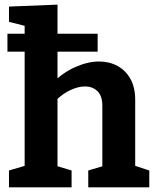

<svg xmlns="http://www.w3.org/2000/svg" viewBox="-20 -798 669 818"><path d="M11.7 -654.3H396V-578H11.7ZM18.3 0V-71.7L102 -96.3L85 -75.7V-703L102 -683.7L18.3 -705V-770L225 -778.3V-433.3L198.3 -439.7Q247 -488.7 300.7 -512.3Q354.3 -536 402 -536Q446 -536 481 -516.8Q516 -497.7 536.2 -461Q556.3 -424.3 556 -371.3V-75.7L543 -95.7L616 -71.7V0H356V-71.7L432.3 -94.3L416 -73V-344.3Q416.7 -388 396 -408.8Q375.3 -429.7 341.7 -429.7Q314.3 -429.7 281.3 -414.8Q248.3 -400 215.7 -368.3L225 -390.7V-73L212 -93.7L285 -71.7V0Z"/></svg>

Font: Bitter Thin
Style: Regular
Weight: 100
Designer: Sol Matas, and Bitter project Authors
Foundry: Sol Matas
Version: Version 2.002